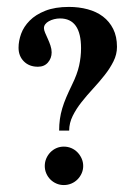

<svg xmlns="http://www.w3.org/2000/svg" viewBox="-20 -530 392 561"><path d="M321.8 -393.1Q321.8 -371.1 311.5 -350.6Q301.3 -330.1 285.6 -310.3Q270 -290.5 252 -271Q233.9 -251.5 218.3 -231.7Q202.6 -211.9 192.4 -191.2Q182.1 -170.4 182.1 -148.4H152.8Q152.8 -166 155 -181.9Q157.2 -197.8 161.9 -213.4Q166.5 -229 173.6 -245.6Q180.7 -262.2 190.4 -282.2Q205.6 -313 211.2 -338.4Q216.8 -363.8 216.8 -389.2Q216.8 -476.1 155.3 -476.1Q146.5 -476.1 137.9 -473.9Q129.4 -471.7 122.8 -468Q116.2 -464.4 112.3 -459.2Q108.4 -454.1 108.4 -447.8Q108.4 -442.4 111.8 -434.3Q115.2 -426.3 119.6 -416.7Q124 -407.2 127.4 -397Q130.9 -386.7 130.9 -377Q130.9 -359.9 120.1 -347.4Q109.4 -335 90.8 -335Q65.4 -335 49.8 -350.6Q34.2 -366.2 34.2 -390.6Q34.2 -410.2 41.7 -431.2Q49.3 -452.1 66.7 -469.7Q84 -487.3 112.3 -498.5Q140.6 -509.8 181.6 -509.8Q210.4 -509.8 236.1 -502.9Q261.7 -496.1 280.8 -481.7Q299.8 -467.3 310.8 -445.3Q321.8 -423.3 321.8 -393.1ZM223.1 -44.9Q223.1 -33.7 218.5 -23.4Q213.9 -13.2 206.3 -5.6Q198.7 2 188.5 6.3Q178.2 10.7 166.5 10.7Q154.8 10.7 144.8 6.3Q134.8 2 127.2 -5.6Q119.6 -13.2 115.2 -23.4Q110.8 -33.7 110.8 -44.9Q110.8 -56.6 115.2 -66.9Q119.6 -77.1 127.2 -85Q134.8 -92.8 144.8 -97.2Q154.8 -101.6 166.5 -101.6Q178.2 -101.6 188.5 -97.2Q198.7 -92.8 206.3 -85Q213.9 -77.1 218.5 -66.9Q223.1 -56.6 223.1 -44.9Z"/></svg>

Font: Scheherazade
Style: Bold
Weight: 700
Version: Version 2.100 (build 932/914)